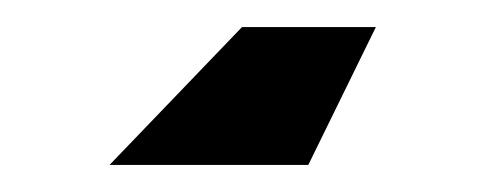

<svg xmlns="http://www.w3.org/2000/svg" viewBox="-20 -16 358 142"><path d="M61 106 159 4H258L208 106Z"/></svg>

Font: Squada One
Style: Regular
Weight: 400
Designer: Joe Prince
Foundry: Joe Prince
Version: Version 1.001